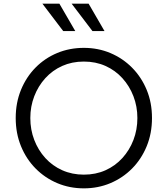

<svg xmlns="http://www.w3.org/2000/svg" viewBox="-20 -1019 918 1051"><path d="M66 -373Q66 -457 95 -527.5Q124 -598 175 -649.5Q226 -701 293.5 -729Q361 -757 439 -757Q517 -757 584.5 -728.5Q652 -700 703 -648.5Q754 -597 783 -527Q812 -457 812 -373Q812 -289 783 -218.5Q754 -148 703 -96.5Q652 -45 584.5 -16.5Q517 12 439 12Q361 12 293.5 -16.5Q226 -45 175 -96.5Q124 -148 95 -218.5Q66 -289 66 -373ZM732 -373Q732 -436 710.5 -492Q689 -548 650 -591Q611 -634 557.5 -658Q504 -682 439 -682Q374 -682 320.5 -658Q267 -634 228 -591Q189 -548 167.5 -492Q146 -436 146 -373Q146 -309 167.5 -253Q189 -197 228 -154Q267 -111 321 -87Q375 -63 439 -63Q504 -63 557.5 -87Q611 -111 650 -154Q689 -197 710.5 -253Q732 -309 732 -373ZM326 -849 212 -999H305L392 -849ZM465 -999 552 -849H486L372 -999Z"/></svg>

Font: Kosmopol Plus Jakarta Sans
Style: Regular
Weight: 400
Designer: Gumpita Rahayu
Foundry: Tokotype
Version: Version 2.006